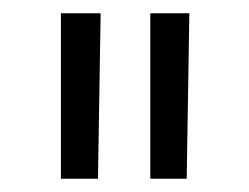

<svg xmlns="http://www.w3.org/2000/svg" viewBox="-20 -746 376 290"><path d="M128 -476 132 -726H72V-476ZM262 -476 266 -726H207V-476Z"/></svg>

Font: Josefin Sans
Style: Regular
Weight: 400
Designer: Santiago Orozco
Foundry: Typemade
Version: 1.000